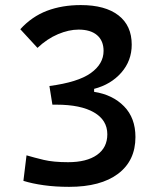

<svg xmlns="http://www.w3.org/2000/svg" viewBox="-20 -723 626 753"><path d="M251 9.8Q196.8 9.8 151.6 3.4Q106.4 -2.9 71.8 -13.7L84 -113.8Q113.8 -105 151.6 -95.9Q189.5 -86.9 247.1 -86.9Q319.8 -86.9 360.4 -115.5Q400.9 -144 400.9 -196.3Q400.9 -252 348.6 -282.2Q296.4 -312.5 201.2 -312.5H185.5L173.8 -385.7Q285.6 -400.4 335.9 -436.3Q386.2 -472.2 386.2 -523.4Q386.2 -563 360.8 -585Q335.4 -606.9 288.1 -606.9Q250 -606.9 207.3 -588.9Q164.6 -570.8 127 -535.2L59.6 -608.4Q105 -658.2 164.3 -680.7Q223.6 -703.1 296.9 -703.1Q392.6 -703.1 444.6 -662.8Q496.6 -622.6 496.6 -547.9Q496.6 -484.9 455.8 -438.2Q415 -391.6 349.1 -374.5V-362.8Q421.9 -351.6 466.6 -305.9Q511.2 -260.3 511.2 -185.5Q511.2 -92.8 443.1 -41.5Q375 9.8 251 9.8Z"/></svg>

Font: Caskaydia Cove Medium
Style: Regular
Weight: 500
Monospace: yes
Designer: Aaron Bell
Foundry: Saja Typeworks
Version: Version 4.300; ttfautohint (v1.8.3)